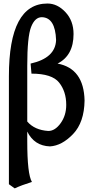

<svg xmlns="http://www.w3.org/2000/svg" viewBox="-20 -791 530 1063"><path d="M247.6 -65.9Q284.7 -65.9 315.7 -108.9Q346.7 -151.9 346.7 -210.4Q346.7 -284.2 307.4 -333.7Q268.1 -383.3 154.3 -383.3L149.4 -439Q287.1 -469.7 290.5 -569.3Q286.1 -694.3 211.4 -695.8Q173.3 -695.8 152.1 -641.6Q130.9 -587.4 130.9 -426.8V-118.2Q171.4 -70.8 247.6 -65.9ZM61.5 252 29.3 229V-369.6Q29.3 -771.5 242.7 -771.5Q297.9 -771.5 342.5 -723.6Q387.2 -675.8 387.2 -602.5Q387.2 -483.9 298.8 -439Q444.3 -411.6 448.2 -234.4Q446.3 -113.3 384.5 -48.8Q322.8 15.6 256.8 19.5Q169.9 16.6 130.9 -62.5V-9.3Q130.9 173.3 156.7 216.3Q98.6 234.4 61.5 252Z"/></svg>

Font: Kelvinch
Style: Bold
Weight: 700
Designer: Paul James Miller
Foundry: High-Logic / Made with FontCreator
Version: Version 3.501;March 28, 2021;FontCreator 13.0.0.2683 64-bit